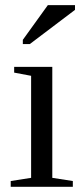

<svg xmlns="http://www.w3.org/2000/svg" viewBox="-20 -715 318 735"><path d="M180.2 -34.2 258.8 -22V0H21V-22L99.1 -34.2V-424.8L34.2 -437V-459H180.2ZM67.4 -546.4V-562.5L163.1 -695.3H267.1V-677.2L94.2 -546.4Z"/></svg>

Font: Liberation Serif
Style: Regular
Weight: 400
Designer: Steve Matteson
Foundry: Ascender Corporation
Version: Version 2.1.5